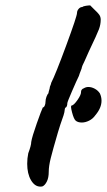

<svg xmlns="http://www.w3.org/2000/svg" viewBox="-20 -681 397 713"><path d="M130 12Q109 12 95 -12Q81 -36 81 -73Q81 -93 85 -112Q96 -141 96 -154Q99 -173 116.5 -222.5Q134 -272 139 -282Q143 -282 146 -288.5Q149 -295 149 -303Q149 -312 152.5 -321.5Q156 -331 160 -335Q160 -338 162.5 -346Q165 -354 165 -357Q165 -359 167.5 -364.5Q170 -370 170 -373Q186 -404 226 -512.5Q266 -621 266 -633Q266 -641 272 -648Q278 -655 286 -655Q289 -658 299 -659.5Q309 -661 315 -661L331 -645Q342 -635 348 -627Q354 -619 354 -608Q354 -590 347.5 -572.5Q341 -555 310 -490Q308 -485 294 -454Q284 -434 284 -431Q284 -428 280 -418.5Q276 -409 273 -399Q265 -383 247.5 -342.5Q230 -302 230 -298Q230 -287 225 -282Q222 -282 221 -277.5Q220 -273 220 -271Q220 -261 204 -218L195 -189Q176 -124 168.5 -94Q161 -64 161 -43Q161 -21 154 -7Q147 7 138 11Q135 12 130 12ZM246 -289Q254 -290 268 -310Q282 -330 281 -341Q281 -345 284 -348.5Q287 -352 291 -353Q299 -358 308 -358Q320 -358 332 -351.5Q344 -345 351 -334Q357 -321 357 -307Q357 -280 334 -253Q325 -240 311 -233Q297 -226 284 -226Q269 -226 261 -233Q254 -239 247.5 -264Q241 -289 246 -289Z"/></svg>

Font: Caveat
Style: Bold
Weight: 700
Designer: Pablo Impallari
Foundry: Pablo Impallari
Version: Version 1.500; ttfautohint (v1.6)